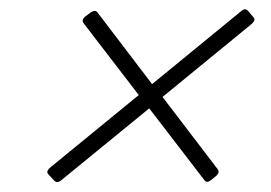

<svg xmlns="http://www.w3.org/2000/svg" viewBox="-20 -574 571 404"><path d="M94 -194 82 -207Q76 -213 85 -221L272 -374L156 -525Q151 -532 159 -539L171 -548Q180 -554 185 -548L300 -397L488 -551Q496 -558 502 -551L513 -538Q519 -532 510 -524L322 -370L438 -218Q443 -211 435 -204L424 -195Q415 -188 410 -195L294 -346L108 -194Q100 -188 94 -194Z"/></svg>

Font: Instrument Serif
Style: Italic
Weight: 400
Italic angle: -13°
Designer: Rodrigo Fuenzalida
Foundry: fragTYPE
Version: Version 1.000; ttfautohint (v1.8.4.7-5d5b);gftools[0.9.27]